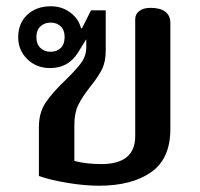

<svg xmlns="http://www.w3.org/2000/svg" viewBox="-20 -578 638 612"><path d="M104 -17V-173Q104 -219 125.5 -251Q147 -283 189 -323Q223 -356 239 -378Q255 -400 255 -428V-453L229 -411Q198 -361 140 -361Q96 -361 67 -389.5Q38 -418 38 -459Q38 -504 67 -531Q96 -558 142 -558Q177 -558 203.5 -538.5Q230 -519 238 -489L241 -487L270 -545H317V-417Q317 -381 305 -357Q293 -333 268 -302Q242 -269 229.5 -243.5Q217 -218 217 -179V-65Q255 -55 303 -55Q411 -55 411 -144V-517Q411 -533 424 -543Q437 -553 460 -553Q491 -553 507 -540.5Q523 -528 523 -505V-166Q523 -72 461.5 -29Q400 14 295 14Q250 14 195.5 5Q141 -4 104 -17ZM186 -460Q186 -482 173.5 -494Q161 -506 141 -506Q122 -506 109 -494Q96 -482 96 -460Q96 -437 109 -425Q122 -413 141 -413Q161 -413 173.5 -425Q186 -437 186 -460Z"/></svg>

Font: Maitree SemiBold
Style: Regular
Weight: 600
Designer: CadsonDemak Team
Foundry: CadsonDemak
Version: Version 1.001